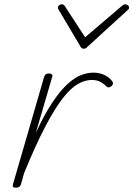

<svg xmlns="http://www.w3.org/2000/svg" viewBox="-20 -856 619 891"><path d="M54 15Q43 15 40.5 11.5Q38 8 40 0L185 -500Q188 -508 192.5 -511.5Q197 -515 206 -515Q216 -515 220.5 -511Q225 -507 222 -498L146 -239Q187 -327 224 -382Q261 -437 294.5 -467Q328 -497 357.5 -508Q387 -519 414 -519Q444 -519 468.5 -506Q493 -493 503 -475Q506 -471 504 -466Q502 -461 497 -456Q490 -451 484.5 -450.5Q479 -450 474 -455Q465 -465 448 -475Q431 -485 406 -485Q375 -485 342 -466.5Q309 -448 272 -401Q235 -354 190.5 -269.5Q146 -185 92 -53L77 0Q74 8 68.5 11.5Q63 15 54 15ZM561 -836Q568 -836 573.5 -831.5Q579 -827 579 -821Q579 -817 577.5 -814.5Q576 -812 571 -808L386 -639Q381 -633 377 -631.5Q373 -630 369 -630Q365 -630 361 -631.5Q357 -633 354 -639L254 -808Q252 -810 250.5 -813.5Q249 -817 249 -820Q249 -828 255 -832Q261 -836 266 -836Q271 -836 274 -834.5Q277 -833 280 -829L375 -683L545 -828Q551 -833 554 -834.5Q557 -836 561 -836Z"/></svg>

Font: Playwrite AU QLD Thin
Style: Regular
Weight: 250
Designer: Veronika Burian, José Scaglione
Foundry: TypeTogether
Version: Version 1.002